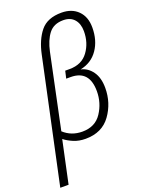

<svg xmlns="http://www.w3.org/2000/svg" viewBox="-216 -850 886 1173"><g transform="rotate(-20 226.5 -263.5)"><path d="M89 -84 190 -565Q205 -635 237 -676.5Q269 -718 331 -718Q378 -718 403 -689Q428 -660 428 -612Q428 -536 387 -480Q346 -424 267 -424H238L227 -376H256Q377 -376 377 -240Q377 -164 335.5 -101Q294 -38 210 -38Q139 -38 89 -84ZM19 238 78 -38Q102 -19 136.5 -4.5Q171 10 214 10Q321 10 376.5 -67Q432 -144 432 -242Q432 -308 403 -348.5Q374 -389 329 -399Q403 -414 443.5 -473Q484 -532 484 -616Q484 -685 444 -725Q404 -765 337 -765Q245 -765 200.5 -710.5Q156 -656 137 -566L-35 238Z"/></g></svg>

Font: Noto Sans UI SemiCondensed Light
Style: Italic
Weight: 300
Width: 4
Designer: Monotype Design Team
Foundry: Monotype Imaging Inc.
Version: 1.001